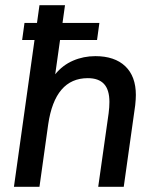

<svg xmlns="http://www.w3.org/2000/svg" viewBox="-20 -717 593 737"><path d="M112.5 -563.5H65L74 -629H122L131.5 -697H229.5L220 -629H361.5L352.5 -563.5H210.5L192 -432Q220.5 -467 260.5 -484.2Q300.5 -501.5 346 -501.5Q420 -501.5 460.8 -462.8Q501.5 -424 501.5 -352.5Q501.5 -336.5 499 -313L455 0H357L397 -282.5Q400 -306 400 -325.5Q400 -372.5 379.2 -394.8Q358.5 -417 317 -417Q191 -417 165 -239.5L131.5 0H33.5Z"/></svg>

Font: HK Grotesk Medium
Style: Italic
Weight: 500
Italic angle: -8°
Designer: Alfredo Marco Pradil
Foundry: Hanken Design Co.
Version: Version 3.004